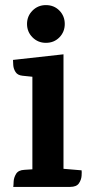

<svg xmlns="http://www.w3.org/2000/svg" viewBox="-20 -733 359 753"><path d="M160 -565Q129 -565 107.5 -586.5Q86 -608 86 -639Q86 -670 107.5 -691.5Q129 -713 160 -713Q192 -713 213 -691.5Q234 -670 234 -639Q234 -608 213 -586.5Q192 -565 160 -565ZM229 -520V0H107V-432L68 -436Q49 -438 41 -450.5Q33 -463 32 -477.5Q31 -492 31 -498ZM229 -71 300 -65Q301 -60 300 -44Q299 -28 289.5 -14Q280 0 255 0H32Q33 -5 33.5 -20.5Q34 -36 43 -51Q52 -66 76 -67L107 -69Z"/></svg>

Font: Karma Variable Light
Style: Regular
Weight: 300
Designer: Joana Correia
Foundry: Indian Type Foundry
Version: Version 3.000